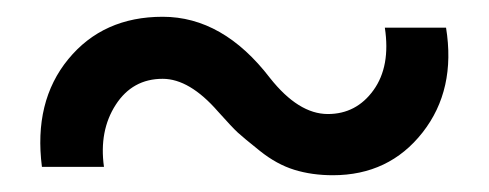

<svg xmlns="http://www.w3.org/2000/svg" viewBox="-20 -376 583 229"><path d="M377 -167Q352 -167 331 -173.5Q310 -180 290 -196Q270 -212 263.5 -218Q257 -224 240 -243Q206 -282 174 -282Q138 -282 118 -251Q98 -220 104 -177H30Q20 -255 61.5 -305.5Q103 -356 174 -356Q246 -356 302 -283Q336 -240 371 -240Q405 -240 425.5 -268.5Q446 -297 439 -343H512Q524 -269 484 -218Q444 -167 377 -167Z"/></svg>

Font: Oakes Grotesk Bold
Style: Italic
Weight: 700
Italic angle: -8°
Designer: Samuel Oakes
Foundry: Samuel Oakes
Version: Version 1.000;PS 001.000;hotconv 1.0.88;makeotf.lib2.5.64775